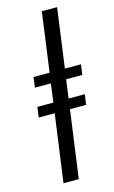

<svg xmlns="http://www.w3.org/2000/svg" viewBox="-127 -880 554 929"><g transform="rotate(-15 150.0 -415.5)"><path d="M70 0 116.5 -338H36.5L43.5 -389.5H123.5L136 -482.5H56L63 -534H143.5L184 -831H260.5L220 -534H300.5L293.5 -482.5H212.5L200 -389.5H281L274 -338H193L146.5 0Z"/></g></svg>

Font: Merriweather 24pt SemiCondensed Light
Style: Italic
Weight: 300
Width: 4
Italic angle: -7.8°
Designer: Eben Sorkin
Foundry: Eben Sorkin
Version: Version 2.101